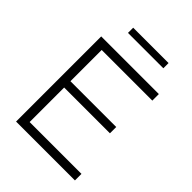

<svg xmlns="http://www.w3.org/2000/svg" viewBox="-243 -996 1121 1121"><g transform="rotate(45 317.5 -435.5)"><path d="M151 -54H579V0H93V-703H569V-649H151V-391H529V-339H151ZM481 -871V-828H189V-871Z"/></g></svg>

Font: Metropolitano Light
Style: Regular
Weight: 300
Designer: Fonts by Alex Slobzheninov & Chris M. Simpson / Changes by Cristiano Sobral
Foundry: Fonts by Alex Slobzheninov & Chris M. Simpson / Changes by Cristiano Sobral
Version: Version 1.00;August 30, 2020;FontCreator 13.0.0.2681 64-bit